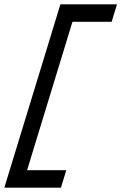

<svg xmlns="http://www.w3.org/2000/svg" viewBox="-44 -718 557 882"><path d="M453.4 -698H493.4L468.9 -618H428.9H288.9L80.4 64H220.4H260.4L236 144H196H16H-24L-11.8 104L221.2 -658L233.4 -698H273.4Z"/></svg>

Font: Nordica Plus
Style: NordicaClassicLightObl
Weight: 300
Version: Version 1.01